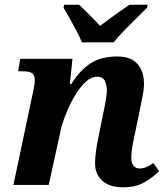

<svg xmlns="http://www.w3.org/2000/svg" viewBox="-20 -786 712 816"><path d="M503 10Q446 10 415 -17.5Q384 -45 384 -93Q384 -114 388 -144Q392 -174 400 -212L416 -291Q419 -304 423 -324Q427 -344 430.5 -365.5Q434 -387 434 -403Q434 -422 426 -441Q418 -460 392 -460Q367 -460 342 -436Q317 -412 296 -375.5Q275 -339 259.5 -300Q244 -261 238 -232L187 0H37L121 -398Q124 -411 126 -424Q128 -437 128 -441Q128 -468 116 -475.5Q104 -483 75 -483H57L66 -536H288L277 -429H283Q321 -489 366 -517.5Q411 -546 478 -546Q521 -546 545.5 -530Q570 -514 581 -488Q592 -462 592 -431Q592 -406 585.5 -375Q579 -344 574 -318L552 -211Q546 -184 542 -160Q538 -136 538 -115Q538 -93 547.5 -81.5Q557 -70 573 -70Q589 -70 602 -76Q615 -82 632 -93L656 -59Q632 -34 595 -12Q558 10 503 10ZM328 -606Q320 -627 305.5 -654Q291 -681 276.5 -707.5Q262 -734 250 -753L253 -766H316Q328 -755 344 -739Q360 -723 376.5 -706.5Q393 -690 405 -676Q423 -690 446 -706.5Q469 -723 491.5 -739Q514 -755 530 -766H608L605 -753Q586 -734 560 -708.5Q534 -683 508 -656.5Q482 -630 463 -606Z"/></svg>

Font: Noto Serif
Style: Italic
Weight: 400
Italic angle: -12°
Designer: Monotype Design Team
Foundry: Monotype Imaging Inc.
Version: Version 2.013